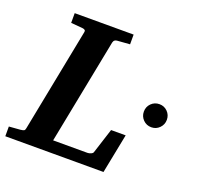

<svg xmlns="http://www.w3.org/2000/svg" viewBox="-134 -797 946 924"><g transform="rotate(20 339.0 -335.5)"><path d="M-15.1 0V-49.8L42 -54.2Q56.2 -55.7 60.8 -58.6Q65.4 -61.5 66.9 -70.8L170.9 -601.1Q174.3 -614.3 154.8 -616.2L96.2 -621.1V-670.9H397.9V-621.1L333 -616.2Q326.7 -615.7 321.5 -612.3Q316.4 -608.9 314 -600.1L208 -60.1H383.8Q391.6 -60.1 400.9 -64Q410.2 -67.9 412.1 -74.2L453.1 -202.1H527.8L487.8 0ZM688.5 -339.8Q688.5 -315.4 671.4 -298.1Q654.3 -280.8 629.9 -280.8Q605 -280.8 587.9 -298.1Q570.8 -315.4 570.8 -339.8Q570.8 -364.7 587.9 -381.8Q605 -398.9 629.9 -398.9Q654.3 -398.9 671.4 -381.8Q688.5 -364.7 688.5 -339.8Z"/></g></svg>

Font: Charis
Style: Bold Italic
Weight: 700
Italic angle: -11°
Designer: Walt Agee, Miriam Martin, Annie Olsen, Victor Gaultney, Lorna Priest, Alan Ward, Bob Hallissy, Martin Hosken, Sharon Cor
Foundry: SIL Global
Version: Version 7.000